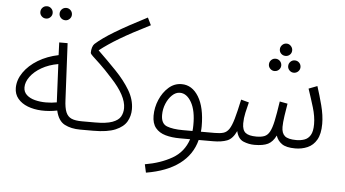

<svg xmlns="http://www.w3.org/2000/svg" viewBox="-59 -828 2090 1163"><g transform="rotate(5 985.5 -246.0)"><path d="M299 -647Q283 -647 272 -658Q261 -669 261 -684Q261 -700 272 -711Q283 -722 299 -722Q314 -722 325 -711Q336 -700 336 -684Q336 -669 325 -658Q314 -647 299 -647ZM182 -647Q166 -647 155 -658Q144 -669 144 -684Q144 -700 155 -711Q166 -722 182 -722Q197 -722 208 -711Q219 -700 219 -684Q219 -669 208 -658Q197 -647 182 -647Z M446 5Q391 5 351.5 -15.5Q312 -36 298 -98Q249 -88 202.5 -90Q156 -92 118.5 -106.5Q81 -121 58.5 -148Q36 -175 36 -213Q36 -262 67.5 -307.5Q99 -353 153.5 -386Q208 -419 277 -433L274 -510H325L342 -168Q344 -118 355 -92Q366 -66 389 -56Q412 -46 453 -46Q479 -46 479 -22Q479 -11 470.5 -3Q462 5 446 5ZM88 -221Q88 -193 107.5 -175Q127 -157 158.5 -149Q190 -141 225 -141Q260 -141 291 -147V-148L280 -379Q223 -369 179.5 -344Q136 -319 112 -286Q88 -253 88 -221Z M446 5 453 -46H533Q601 -46 637.5 -59.5Q674 -73 687 -96Q700 -119 700 -148Q700 -222 607 -322Q560 -374 529.5 -402.5Q499 -431 484.5 -444.5Q470 -458 470 -465Q470 -482 474.5 -496.5Q479 -511 487 -519Q529 -557 604 -602Q679 -647 796 -707L818 -662Q706 -606 635.5 -564Q565 -522 516 -483Q575 -426 628 -371Q681 -316 714.5 -260Q748 -204 748 -145Q748 -104 728.5 -70Q709 -36 660.5 -15.5Q612 5 526 5Z M866 230 855 180Q949 164 1019 124Q1089 84 1115 5H1053Q1003 5 964.5 -6Q926 -17 904 -44Q882 -71 882 -118Q882 -168 902 -215Q922 -262 956.5 -292.5Q991 -323 1035 -323Q1099 -323 1138.5 -258.5Q1178 -194 1178 -79Q1178 -62 1176 -46H1261Q1287 -46 1287 -22Q1287 -10 1278 -2.5Q1269 5 1254 5H1167Q1144 95 1068 152Q992 209 866 230ZM1067 -46H1125Q1127 -63 1127 -82Q1128 -170 1099.5 -220Q1071 -270 1029 -270Q1004 -270 982 -249Q960 -228 946.5 -195.5Q933 -163 933 -127Q933 -74 969 -60Q1005 -46 1067 -46Z M1647 -548Q1631 -548 1620 -558.5Q1609 -569 1609 -585Q1609 -600 1620 -611.5Q1631 -623 1647 -623Q1662 -623 1673 -611.5Q1684 -600 1684 -585Q1684 -569 1673 -558.5Q1662 -548 1647 -548ZM1588 -451Q1573 -451 1562 -462Q1551 -473 1551 -488Q1551 -504 1562 -515Q1573 -526 1588 -526Q1604 -526 1615 -515Q1626 -504 1626 -488Q1626 -473 1615 -462Q1604 -451 1588 -451ZM1705 -451Q1690 -451 1679 -462Q1668 -473 1668 -488Q1668 -504 1679 -515Q1690 -526 1705 -526Q1721 -526 1732 -515Q1743 -504 1743 -488Q1743 -473 1732 -462Q1721 -451 1705 -451Z M1254 5 1261 -46Q1293 -46 1313 -52Q1333 -58 1347 -78.5Q1361 -99 1373.5 -142.5Q1386 -186 1402 -261L1450 -248Q1442 -218 1434.5 -184Q1427 -150 1427 -119Q1427 -78 1447 -62Q1467 -46 1513 -46Q1543 -46 1562 -53.5Q1581 -61 1593.5 -83.5Q1606 -106 1615.5 -150.5Q1625 -195 1636 -270L1684 -261Q1678 -227 1672 -185.5Q1666 -144 1666 -118Q1666 -80 1686 -63Q1706 -46 1756 -46Q1783 -46 1805.5 -54Q1828 -62 1841.5 -84.5Q1855 -107 1855 -151Q1855 -198 1838.5 -252.5Q1822 -307 1803 -363L1855 -383Q1872 -331 1888 -270Q1904 -209 1904 -157Q1904 -96 1883.5 -60.5Q1863 -25 1828.5 -10Q1794 5 1754 5Q1699 5 1672.5 -13.5Q1646 -32 1636 -63Q1617 -24 1588 -9.5Q1559 5 1506 5Q1471 5 1438.5 -8.5Q1406 -22 1395 -69Q1373 -21 1339.5 -8Q1306 5 1254 5Z"/></g></svg>

Font: Noto Sans Arabic SemCond Light
Style: Regular
Weight: 300
Width: 4
Designer: Monotype Design Team, Nadine Chahine, Nizar Qandah and Khaled Hosny
Foundry: Monotype Imaging Inc.
Version: Version 2.012; ttfautohint (v1.8.4.7-5d5b)